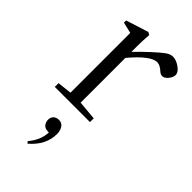

<svg xmlns="http://www.w3.org/2000/svg" viewBox="-221 -505 816 816"><g transform="rotate(45 187.5 -96.5)"><path d="M35.6 0V-22.5L100.1 -29.8V-389.2L50.3 -400.9V-414.1L151.9 -446.3L163.6 -439.5Q160.6 -399.4 160.6 -372.1V-335.4Q185.1 -361.3 217.8 -391.6Q250.5 -421.9 266.1 -433.1Q283.7 -446.3 300.3 -446.3Q319.8 -446.3 341.6 -430.9Q363.3 -415.5 363.3 -398.4Q363.3 -385.3 351.1 -370.1Q338.9 -355 326.2 -355Q315.4 -355 306.2 -363.8Q286.1 -382.3 269 -382.3Q230.5 -382.3 160.6 -299.3V-30.3L247.1 -22.5V0ZM124 252.9 117.2 244.1Q152.8 202.6 154.8 154.8H150.9Q130.9 154.8 122.3 143.8Q113.8 132.8 113.8 118.2Q113.8 104 123 95.2Q132.3 86.4 147.5 86.4Q165.5 86.4 174.8 100.6Q184.1 114.7 184.1 134.8Q184.1 201.7 124 252.9Z"/></g></svg>

Font: Elstob Light
Style: Regular
Weight: 300
Designer: Peter S. Baker
Version: Version 1.015